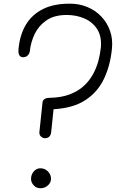

<svg xmlns="http://www.w3.org/2000/svg" viewBox="-20 -1023 631 1045"><path d="M98 -712.5Q88 -715 83.2 -726.8Q78.5 -738.5 81.5 -762.5Q89 -835 121.2 -889Q153.5 -943 212.5 -973Q271.5 -1003 358.5 -1003Q410 -1003.5 454.5 -985.2Q499 -967 531.2 -933.2Q563.5 -899.5 579.2 -854.2Q595 -809 589 -755.5Q580 -665.5 545.8 -593.8Q511.5 -522 445 -478.2Q378.5 -434.5 271.5 -428.5L259 -307.5Q257 -285.5 246.2 -277.5Q235.5 -269.5 222 -271Q209.5 -272.5 201.2 -281.8Q193 -291 194.5 -305L211.5 -466.5Q212.5 -476.5 221.5 -483.2Q230.5 -490 248 -490.5Q312 -491.5 358 -508.8Q404 -526 435.2 -554.5Q466.5 -583 486 -618.5Q505.5 -654 515.5 -692Q525.5 -730 529 -765.5Q534 -825 509 -864Q484 -903 440 -922.2Q396 -941.5 343 -941.5Q275 -941.5 232.8 -912.2Q190.5 -883 169.2 -838.8Q148 -794.5 143 -749Q141.5 -734 134.2 -725Q127 -716 117.2 -713Q107.5 -710 98 -712.5ZM149 -49.5Q149 -65 155.8 -78Q162.5 -91 174 -99Q185.5 -107 200 -107Q216 -107 229 -99.2Q242 -91.5 249.8 -78.5Q257.5 -65.5 257.5 -49.5Q257.5 -35.5 249.5 -24Q241.5 -12.5 228.5 -5.5Q215.5 1.5 200 1.5Q178.5 1.5 163.8 -14Q149 -29.5 149 -49.5Z"/></svg>

Font: Edu NSW ACT Cursive
Style: Regular
Weight: 400
Designer: Tina and Corey Anderson, Eben Sorkin, Mirko Velimirovic
Foundry: Sorkin Type Co.
Version: Version 2.000